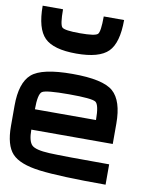

<svg xmlns="http://www.w3.org/2000/svg" viewBox="-104 -1081 959 1161"><g transform="rotate(10 375.0 -500.0)"><path d="M500 -375Q500 -468.8 476.6 -484.4Q453.1 -500 312.5 -500Q171.9 -500 148.4 -484.4Q125 -468.8 125 -375ZM0 -250V-375Q0 -515.6 62.5 -570.3Q125 -625 312.5 -625Q500 -625 562.5 -570.3Q625 -515.6 625 -375V-250H125Q125 -179.7 148.4 -156.2Q171.9 -132.8 257.8 -128.9Q343.8 -125 625 -125V0Q343.8 0 218.8 -15.6Q93.8 -31.2 46.9 -82Q0 -132.8 0 -250ZM62.5 -1000H187.5Q187.5 -906.2 203.1 -890.6Q218.8 -875 312.5 -875Q406.2 -875 421.9 -890.6Q437.5 -906.2 437.5 -1000H562.5Q562.5 -859.4 507.8 -804.7Q453.1 -750 312.5 -750Q171.9 -750 117.2 -804.7Q62.5 -859.4 62.5 -1000Z"/></g></svg>

Font: CraftyPE
Style: Regular
Weight: 400
Designer: Erek Butcher
Foundry: Haunted Coop
Version: Version 0.018;April 4, 2024;FontCreator 15.0.0.2962 64-bit